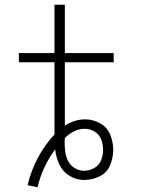

<svg xmlns="http://www.w3.org/2000/svg" viewBox="-20 -755 616 814"><path d="M139 39Q160 -49 214 -122Q217 -90 231 -59Q245 -28 274 -10Q303 8 336 8Q370 8 401.5 -7Q433 -22 446.5 -54Q460 -86 460 -120Q460 -153 447 -184.5Q434 -216 404 -232.5Q374 -249 341 -249Q318 -249 296 -242Q274 -235 255 -222V-491H462V-530H255V-735H211V-530H60V-491H211V-201Q211 -198 211 -195Q211 -192 211 -188V-185Q169 -140 140 -85Q111 -30 97 30ZM336 -31Q315 -31 296.5 -42.5Q278 -54 268.5 -73Q259 -92 256.5 -112.5Q254 -133 254 -154Q254 -161 255 -170Q272 -187 293.5 -198Q315 -209 339 -209Q362 -209 381.5 -197Q401 -185 409 -164Q417 -143 417 -120Q417 -120 417 -120Q417 -120 417 -120Q417 -120 417 -120Q417 -120 417 -120Q417 -97 408.5 -75.5Q400 -54 379.5 -42.5Q359 -31 336 -31Z"/></svg>

Font: Iosevka Sparkle Extralight
Style: Regular
Weight: 200
Designer: Belleve Invis
Foundry: Belleve Invis
Version: Version 4.5.0; ttfautohint (v1.8.3)